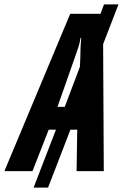

<svg xmlns="http://www.w3.org/2000/svg" viewBox="-82 -780 560 875"><path d="M180 -293 259 -518Q268 -542 275 -564Q282 -586 285 -607H288Q286 -584 285 -562Q284 -540 284 -516L282 -475L213 -293ZM270 -189 267 0H391L388 -579L458 -760H392L376 -717H238L-62 0H66L140 -189H173L71 75H137L239 -189Z"/></svg>

Font: Noto Sans Display Condensed
Style: Bold Italic
Weight: 700
Width: 3
Designer: Monotype Design team
Foundry: Monotype Imaging Inc.
Version: 1.000